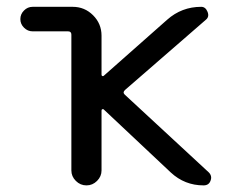

<svg xmlns="http://www.w3.org/2000/svg" viewBox="-20 -567 708 566"><path d="M190.4 -464.8Q190.4 -474.6 180.7 -474.6H76.2Q61.5 -474.6 50.8 -485.4Q40 -496.1 40 -510.7Q40 -525.4 50.8 -536.1Q61.5 -546.9 76.2 -546.9H194.3Q229.5 -546.9 254.4 -522Q279.3 -497.1 279.3 -461.9V-346.7Q279.3 -343.8 281.7 -342.8Q284.2 -341.8 286.1 -343.8L472.7 -508.8Q515.6 -546.9 573.2 -546.9Q585.9 -546.9 591.8 -532.2Q597.7 -517.6 586.9 -508.8L348.6 -301.8Q340.8 -294.9 347.7 -288.1L595.7 -58.6Q602.5 -51.8 602.5 -43Q602.5 -39.1 600.6 -34.2Q595.7 -20.5 580.1 -20.5Q524.4 -20.5 483.4 -58.6L286.1 -244.1Q284.2 -246.1 281.7 -245.1Q279.3 -244.1 279.3 -241.2V-64.5Q279.3 -46.9 266.1 -33.7Q252.9 -20.5 234.9 -20.5Q216.8 -20.5 203.6 -33.7Q190.4 -46.9 190.4 -64.5Z"/></svg>

Font: Gen Jyuu GothicX Regular
Style: Regular
Weight: 400
Designer: [Source Han Sans]
Ryoko NISHIZUKA  (kana & ideographs); Paul D. Hunt (Latin, Greek & Cyrillic); Wenlong ZHANG  (bopomofo
Version: Version 1.002.20150607